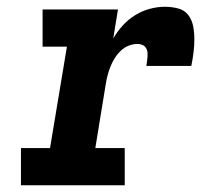

<svg xmlns="http://www.w3.org/2000/svg" viewBox="-20 -548 640 568"><path d="M42 0V-110H128L178 -410H106V-520H329L315 -434Q327 -455 343.5 -473Q360 -491 380.5 -503.5Q401 -516 423.5 -522Q446 -528 468 -528Q488 -528 507 -523Q526 -518 537 -503.5Q548 -489 551.5 -470Q555 -451 555 -431.5Q555 -412 552.5 -392.5Q550 -373 546 -353H413Q414 -360 415 -367Q416 -374 416.5 -381.5Q417 -389 416 -395.5Q415 -402 411 -407.5Q407 -413 400.5 -415.5Q394 -418 387 -418Q374 -418 361 -413Q348 -408 337.5 -398Q327 -388 319.5 -376Q312 -364 307 -351.5Q302 -339 298.5 -326Q295 -313 293 -300L262 -110H349V0Z"/></svg>

Font: Iosevka Etoile XBdObl
Style: Regular
Weight: 800
Italic angle: -9°
Designer: Belleve Invis
Foundry: Belleve Invis
Version: Version 15.5.2; ttfautohint (v1.8.4)